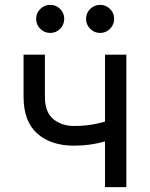

<svg xmlns="http://www.w3.org/2000/svg" viewBox="-20 -771 618 791"><path d="M284.7 -170.9Q189.9 -170.9 133.5 -220.9Q77.1 -271 77.1 -371.1V-545.9H165V-371.1Q165 -309.6 199.2 -280.8Q233.4 -252 284.7 -252Q336.9 -252 379.9 -261.7Q422.9 -271.5 465.8 -286.6V-205.6Q437.5 -195.3 409.4 -187.5Q381.3 -179.7 350.8 -175.3Q320.3 -170.9 284.7 -170.9ZM412.6 0V-545.9H500.5V0ZM392.6 -635.3Q368.7 -635.3 351.6 -652.3Q334.5 -669.4 334.5 -693.4Q334.5 -717.3 351.6 -734.1Q368.7 -751 392.6 -751Q416.5 -751 433.3 -734.1Q450.2 -717.3 450.2 -693.4Q450.2 -669.4 433.3 -652.3Q416.5 -635.3 392.6 -635.3ZM187 -635.3Q163.1 -635.3 146 -652.3Q128.9 -669.4 128.9 -693.4Q128.9 -717.3 146 -734.1Q163.1 -751 187 -751Q210.9 -751 227.8 -734.1Q244.6 -717.3 244.6 -693.4Q244.6 -669.4 227.8 -652.3Q210.9 -635.3 187 -635.3Z"/></svg>

Font: Adwaita Sans
Style: Regular
Weight: 400
Designer: Rasmus Andersson
Foundry: rsms
Version: Version 4.001;git-9221beed3